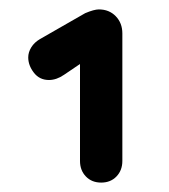

<svg xmlns="http://www.w3.org/2000/svg" viewBox="-20 -783 360 408"><path d="M240 -712V-441Q240 -421 227.5 -408Q215 -395 195 -395Q175 -395 162.5 -408Q150 -421 150 -441V-647L116 -624Q100 -613 84 -613Q64 -613 52 -628.5Q40 -644 40 -661Q40 -672 46.5 -682.5Q53 -693 65 -700L161 -755Q180 -763 190 -763Q212 -763 226 -748.5Q240 -734 240 -712Z"/></svg>

Font: Quicksand
Style: Bold
Weight: 700
Version: Version 3.000